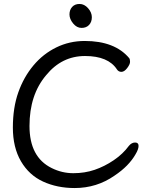

<svg xmlns="http://www.w3.org/2000/svg" viewBox="-20 -926 743 970"><path d="M444 -839Q444 -815 430 -800Q416 -785 392 -785Q368 -785 349.5 -807.5Q331 -830 331 -853Q331 -876 344.5 -891Q358 -906 382 -906Q406 -906 425 -884.5Q444 -863 444 -839ZM665 -147Q631 -87 559 -39Q469 24 357 24Q269 24 198 -8.5Q127 -41 86 -111Q45 -181 45 -281.5Q45 -382 72.5 -459.5Q100 -537 149 -595.5Q198 -654 264.5 -686.5Q331 -719 408 -719Q560 -719 633 -632Q637 -626 637 -613.5Q637 -601 622.5 -582Q608 -563 593.5 -563Q579 -563 571 -575Q527 -643 409.5 -643Q292 -643 213 -546Q129 -447 129 -289.5Q129 -132 241 -77Q293 -51 350.5 -51Q408 -51 458 -68Q508 -85 554.5 -116.5Q601 -148 631 -189Q645 -206 662.5 -206Q680 -206 680 -189Q680 -172 665 -147Z"/></svg>

Font: LXGW WenKai Lite
Style: Bold
Weight: 700
Designer: LXGW / Fontworks Inc.
Foundry: LXGW / Fontworks Inc.
Version: Version 1.330;April 28, 2024